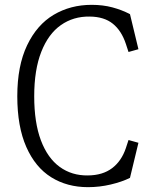

<svg xmlns="http://www.w3.org/2000/svg" viewBox="-20 -762 660 794"><path d="M51.5 -364Q51.5 -489.5 92 -574.5Q132.5 -659.5 202 -700.8Q271.5 -742 359 -742Q405.5 -742 444.8 -731.5Q484 -721 517.5 -703.5L552.5 -558.5L511.5 -547L500.5 -580.5Q482.5 -635 446.5 -664Q410.5 -693 350.5 -693.5Q283.5 -694.5 231.8 -658.2Q180 -622 150.8 -547.8Q121.5 -473.5 121.5 -364Q121.5 -255 149.2 -181.5Q177 -108 227 -71.8Q277 -35.5 343.5 -36.5Q404.5 -37 443.5 -66.5Q482.5 -96 500.5 -149.5L511.5 -183L552.5 -171.5L517.5 -26.5Q484.5 -10 438 1Q391.5 12 344 12Q257.5 12 191.8 -29Q126 -70 88.8 -154.2Q51.5 -238.5 51.5 -364Z"/></svg>

Font: Monaspace Xenon Var ExtraLight
Style: Regular
Weight: 200
Designer: Riley Cran and the Lettermatic Team
Version: Version 1.200 (Monaspace Xenon Var)